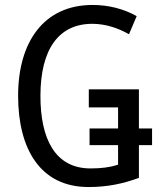

<svg xmlns="http://www.w3.org/2000/svg" viewBox="-20 -744 640 774"><path d="M337 10C414 10 478 -4 540 -27V-159H593V-226H540V-384H338V-311H456V-226H341V-159H456V-80C425 -70 390 -65 345 -65C201 -65 143 -186 143 -357C143 -546 217 -648 352 -648C404 -648 454 -632 500 -606L531 -679C479 -708 419 -724 353 -724C156 -724 53 -574 53 -358C53 -144 142 10 337 10Z"/></svg>

Font: Noto Sans Condensed
Style: Regular
Weight: 400
Width: 3
Designer: Monotype Design Team
Foundry: Monotype Imaging Inc.
Version: Version 2.013